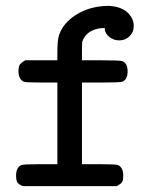

<svg xmlns="http://www.w3.org/2000/svg" viewBox="-20 -637 565 656"><path d="M43 -395Q44 -412 48.5 -417.5Q53 -423 66 -431H176V-461Q176 -500 182 -518Q197 -561 244 -589Q291 -617 353 -617Q398 -614 420 -590Q437 -571 437 -548Q437 -527 422.5 -513Q408 -499 387 -499Q369 -499 354.5 -510Q340 -521 338 -537V-541H328Q275 -536 261 -494Q260 -490 260 -460V-431H327Q392 -431 398 -428Q416 -421 416 -393Q416 -365 398 -358Q392 -355 327 -355H260V-76H319Q377 -76 383 -73Q401 -65 401 -38Q401 -20 396.5 -14Q392 -8 379 -1H58Q44 -7 39.5 -13.5Q35 -20 35 -38Q35 -65 53 -73Q59 -76 117 -76H176V-355H121Q67 -355 61 -358Q43 -366 43 -395Z"/></svg>

Font: MathJax_Typewriter
Style: Regular
Weight: 400
Version: Version 1.1